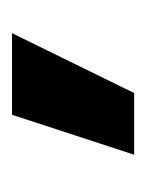

<svg xmlns="http://www.w3.org/2000/svg" viewBox="19 -820 248 327"><g transform="rotate(90 143.5 -657.0)"><path d="M139 -761H244L176 -553H37Z"/></g></svg>

Font: OpenDyslexic
Style: Bold
Weight: 800
Designer: Abbie Gonzalez
Version: Version 0.920;hotconv 1.0.109;makeotfexe 2.5.65596